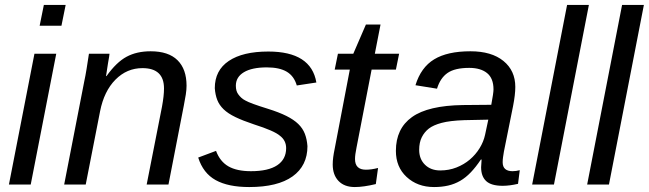

<svg xmlns="http://www.w3.org/2000/svg" viewBox="-20 -745 2619 775"><path d="M140 -641 157 -725H245L228 -641ZM16 0 119 -528H207L104 0Z M572 0 634 -315Q638 -337 640 -355Q642 -373 642 -388Q642 -470 555 -470Q492 -470 446 -423.5Q400 -377 384 -296L326 0H239L320 -416Q325 -439 329.5 -467Q334 -495 339 -528H422Q422 -523 416 -490L408 -438H410Q450 -494 491 -516Q532 -538 588 -538Q660 -538 696.5 -502Q733 -466 733 -399Q733 -383 730 -363.5Q727 -344 722 -319L660 0Z M1221 -155Q1221 -76 1161 -33Q1101 10 986 10Q901 10 850.5 -18Q800 -46 780 -109L852 -136Q868 -93 902 -73.5Q936 -54 993 -54Q1063 -54 1099 -78Q1135 -102 1135 -147Q1135 -178 1110 -197Q1087 -217 1005 -243Q960 -258 930 -272.5Q900 -287 882.5 -304Q865 -321 857 -341.5Q849 -362 847 -389Q847 -461 903.5 -499Q960 -537 1063 -537Q1236 -537 1257 -412L1178 -400Q1167 -438 1137.5 -455.5Q1108 -473 1057 -473Q997 -473 964.5 -453.5Q932 -434 932 -399Q932 -377 942 -364Q947 -357 954 -350.5Q961 -344 971 -339Q990 -328 1061 -306Q1106 -292 1136 -277Q1166 -262 1184 -244.5Q1202 -227 1210.5 -205Q1219 -183 1221 -155Z M1412 10Q1370 10 1346.5 -14.5Q1323 -39 1323 -81Q1323 -95 1325 -110.5Q1327 -126 1331 -145L1392 -464H1331L1344 -528H1406L1457 -646H1516L1493 -528H1591L1578 -464H1480L1419 -149Q1413 -120 1413 -103Q1413 -60 1457 -60Q1479 -60 1506 -67L1497 -2Q1447 10 1412 10Z M2009 5Q1963 5 1942.5 -14Q1922 -33 1922 -70L1924 -101H1921Q1901 -71 1880.5 -49.5Q1860 -28 1837.5 -15Q1815 -2 1789 4Q1763 10 1732 10Q1665 10 1621 -31Q1578 -71 1578 -136Q1578 -226 1643 -272.5Q1708 -319 1849 -321L1963 -322Q1972 -370 1972 -384Q1972 -429 1946 -450Q1920 -471 1874 -471Q1816 -471 1786.5 -450.5Q1757 -430 1744 -387L1657 -401Q1679 -473 1732.5 -505.5Q1786 -538 1879 -538Q1964 -538 2012 -499Q2060 -460 2060 -394Q2060 -363 2051 -317L2014 -133Q2012 -121 2010.5 -110.5Q2009 -100 2009 -90Q2009 -54 2049 -54Q2063 -54 2078 -58L2071 -3Q2037 5 2009 5ZM1951 -262 1854 -260Q1796 -258 1762.5 -249Q1729 -240 1711 -226Q1693 -212 1682.5 -191Q1672 -170 1672 -140Q1672 -103 1695.5 -80Q1719 -57 1757 -57Q1792 -57 1822.5 -69Q1853 -81 1876.5 -101Q1900 -121 1916 -147Q1932 -173 1938 -201Z M2128 0 2269 -725H2357L2216 0Z M2350 0 2491 -725H2579L2438 0Z"/></svg>

Font: Libra Sans Modern
Style: Italic
Weight: 400
Italic angle: -12°
Foundry: Stefan Peev, Context Ltd
Version: Version 1.000